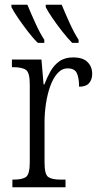

<svg xmlns="http://www.w3.org/2000/svg" viewBox="-20 -786 420 806"><path d="M32 0V-32H37Q74 -32 89.5 -43.5Q105 -55 105 -106V-433Q105 -481 89 -492.5Q73 -504 35 -504H30V-536H154L163 -431H166Q177 -460 191.5 -486Q206 -512 229 -528.5Q252 -545 287 -545Q328 -545 347.5 -525.5Q367 -506 367 -476Q367 -452 354 -437Q341 -422 312 -422Q312 -459 302.5 -479Q293 -499 264 -499Q240 -499 221.5 -478.5Q203 -458 191 -424.5Q179 -391 173 -351.5Q167 -312 167 -275V-103Q167 -54 182.5 -43Q198 -32 235 -32H255V0ZM283 -606Q265 -624 242.5 -652.5Q220 -681 200.5 -709.5Q181 -738 172 -756V-766H239Q253 -732 272.5 -689Q292 -646 310 -619V-606ZM139 -606Q120 -624 98 -652.5Q76 -681 56.5 -709.5Q37 -738 28 -756V-766H95Q109 -732 128.5 -689Q148 -646 166 -619V-606Z"/></svg>

Font: Noto Serif Condensed Light
Style: Regular
Weight: 300
Width: 3
Designer: Monotype Design Team
Foundry: Monotype Imaging Inc.
Version: Version 2.013